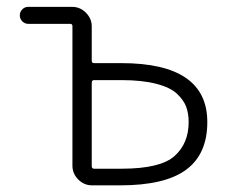

<svg xmlns="http://www.w3.org/2000/svg" viewBox="-20 -565 667 563"><path d="M255.9 -330.1Q249 -330.1 249 -322.3V-78.1Q249 -70.3 255.9 -70.3H335.9Q450.2 -70.3 491.7 -107.4Q533.2 -144.5 533.2 -207Q533.2 -232.4 525.9 -252Q518.6 -271.5 499 -290Q479.5 -308.6 438 -319.3Q396.5 -330.1 335.9 -330.1ZM192.4 -488.3Q192.4 -495.1 185.5 -495.1H62.5Q52.7 -495.1 45.4 -502.4Q38.1 -509.8 38.1 -520Q38.1 -530.3 45.4 -537.6Q52.7 -544.9 62.5 -544.9H191.4Q214.8 -544.9 231.9 -527.8Q249 -510.7 249 -487.3V-386.7Q249 -379.9 255.9 -379.9H335.9Q587.9 -379.9 587.9 -207Q587.9 -113.3 525.9 -67.4Q463.9 -21.5 332 -21.5H250Q226.6 -21.5 209.5 -38.6Q192.4 -55.7 192.4 -79.1Z"/></svg>

Font: Gen Jyuu Gothic P Light
Style: Regular
Weight: 200
Designer: [Source Han Sans]
Ryoko NISHIZUKA  (kana & ideographs); Paul D. Hunt (Latin, Greek & Cyrillic); Wenlong ZHANG  (bopomofo
Version: Version 1.002.20150607